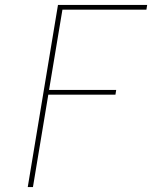

<svg xmlns="http://www.w3.org/2000/svg" viewBox="-20 -755 640 775"><path d="M92 0 214 -735H574L571 -716H232L178 -392H449L446 -373H175L113 0Z"/></svg>

Font: Iosevka Curly ThExObl
Style: Regular
Weight: 100
Width: 7
Italic angle: -9°
Monospace: yes
Designer: Belleve Invis
Foundry: Belleve Invis
Version: Version 11.1.0; ttfautohint (v1.8.3)